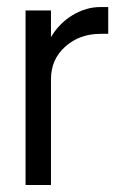

<svg xmlns="http://www.w3.org/2000/svg" viewBox="-20 -530 365 550"><path d="M53.2 -500H126V-423.8Q150.4 -464.4 188.7 -487.1Q227.1 -509.8 267.1 -509.8H290V-433.1H268.1Q208 -433.1 167 -396.5Q126 -359.9 126 -303.2V0H53.2Z"/></svg>

Font: Overused Grotesk
Style: Regular
Weight: 400
Version: Version 0.002